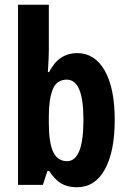

<svg xmlns="http://www.w3.org/2000/svg" viewBox="-20 -780 540 810"><path d="M186 -570Q186 -555 185 -531Q184 -507 182 -476H187Q209 -518 238.5 -537Q268 -556 305 -556Q380 -556 422 -482Q464 -408 464 -274Q464 -141 422.5 -65.5Q381 10 304 10Q267 10 240 -5Q213 -20 187 -59H180L161 0H56V-760H186ZM262 -444Q219 -444 202.5 -403Q186 -362 186 -289V-262Q186 -178 204.5 -139Q223 -100 263 -100Q297 -100 314.5 -143Q332 -186 332 -276Q332 -444 262 -444Z"/></svg>

Font: Noto Sans Lao UI ExtCond
Style: Bold
Weight: 700
Width: 2
Designer: Monotype Design Team
Foundry: Monotype Imaging Inc.
Version: Version 2.000; ttfautohint (v1.8.4.7-5d5b)